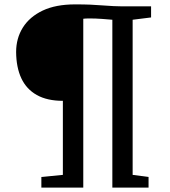

<svg xmlns="http://www.w3.org/2000/svg" viewBox="-20 -855 777 875"><path d="M266.5 -58V-395.5Q195 -395.5 147.8 -422Q100.5 -448.5 77.2 -498.2Q54 -548 53.5 -618Q53.5 -680.5 84.2 -729.5Q115 -778.5 174.5 -806.8Q234 -835 322 -835Q363 -835 391.8 -833.8Q420.5 -832.5 445 -830.5Q469.5 -828.5 496.8 -827.2Q524 -826 561.5 -826H668.5V-775.5L584.5 -765V-58L657 -48.5V0H492V-765Q474 -766.5 445.2 -768.8Q416.5 -771 384.5 -771Q377.5 -771 370.2 -770.5Q363 -770 359.5 -769.5V0H168.5V-48.5Z"/></svg>

Font: Merriweather 24pt Medium
Style: Regular
Weight: 500
Designer: Eben Sorkin
Foundry: Eben Sorkin
Version: Version 2.100